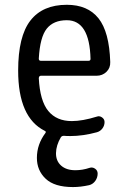

<svg xmlns="http://www.w3.org/2000/svg" viewBox="-20 -550 540 790"><path d="M254.9 -466.8Q200.2 -466.8 172.4 -432.1Q144.5 -397.5 139.6 -308.6Q139.6 -299.8 148.4 -299.8H343.8Q352.5 -299.8 352.5 -307.6Q348.6 -466.8 254.9 -466.8ZM164.1 -11.7Q54.7 -66.4 54.7 -259.8Q54.7 -400.4 105 -465.3Q155.3 -530.3 254.9 -530.3Q340.8 -530.3 385.3 -474.6Q429.7 -418.9 433.6 -294.9Q434.6 -270.5 418 -254.4Q401.4 -238.3 377 -238.3H148.4Q140.6 -238.3 139.6 -228.5Q144.5 -134.8 178.7 -93.3Q212.9 -51.8 275.4 -51.8Q319.3 -51.8 378.9 -70.3Q389.6 -74.2 399.9 -66.9Q410.2 -59.6 410.2 -47.9Q410.2 -33.2 401.4 -21.5Q392.6 -9.8 378.9 -5.9Q321.3 9.8 269.5 9.8Q252 9.8 243.2 8.8Q234.4 8.8 230.5 14.6Q210.9 47.9 210.4 80.1Q210 112.3 231.4 131.3Q252.9 150.4 290 150.4Q319.3 150.4 348.6 140.6Q360.4 136.7 371.1 144Q381.8 151.4 381.8 164.1Q381.8 180.7 372.1 194.3Q362.3 208 346.7 211.9Q311.5 219.7 280.3 219.7Q204.1 219.7 168 185.5Q131.8 151.4 131.8 99.6Q131.8 43.9 167 -2.9Q170.9 -8.8 164.1 -11.7Z"/></svg>

Font: Rounded Mgen+ 1mn regular
Style: Regular
Weight: 400
Designer: [Source Han Sans]
Ryoko NISHIZUKA  (kana & ideographs); Paul D. Hunt (Latin, Greek & Cyrillic); Wenlong ZHANG  (bopomofo
Version: Version 1.059.20150602